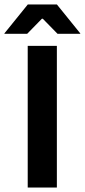

<svg xmlns="http://www.w3.org/2000/svg" viewBox="-61 -846 382 866"><path d="M195.5 -639V0H64V-639ZM-41 -695.5 64.5 -826H195.5L301 -695.5V-693.5H198.5L132 -761.5H128L61.5 -693.5H-41Z"/></svg>

Font: Anek Devanagari Medium SemiBold
Style: Regular
Weight: 600
Version: Version 1.003